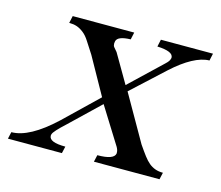

<svg xmlns="http://www.w3.org/2000/svg" viewBox="-79 -504 680 591"><g transform="rotate(15 261.0 -208.0)"><path d="M392 -89Q405 -70 414.5 -57.5Q424 -45 433 -37.5Q442 -30 453 -26Q464 -22 478 -22L473 0H264L269 -22Q321 -22 325 -42Q325 -44 325 -46Q325 -53 320 -62L247 -179L154 -90Q118 -57 116 -48Q115 -46 115 -43Q115 -22 167 -22L162 0H-10L-5 -22Q52 -22 131 -96L237 -198L171 -316Q156 -339 146.5 -354Q137 -369 126 -377.5Q115 -386 104.5 -389.5Q94 -393 82 -393H80L85 -416H281L276 -393Q235 -392 231 -375Q230 -371 230 -368Q230 -361 233 -357L244 -344L297 -253L398 -349Q410 -360 411 -367Q412 -369 412 -371Q412 -391 361 -393L366 -416H532L527 -393Q478 -392 410 -330L308 -236Z"/></g></svg>

Font: New Athena Unicode
Style: Italic
Weight: 400
Designer: J. Rusten 1997; rev. by R. Hancock 2001, 2002, rev. by D. Mastronarde 2002-2019
Foundry: Society for Classical Studies (formerly American Philological Association)
Version: Version 5.008